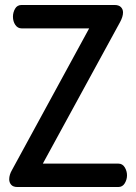

<svg xmlns="http://www.w3.org/2000/svg" viewBox="-20 -751 546 771"><path d="M50 0Q33 0 25 -9Q17 -18 17 -31Q17 -49 28 -68L338 -637H67Q51 -637 41.5 -651Q32 -665 32 -684Q32 -701 40.5 -716Q49 -731 67 -731H440Q457 -731 465.5 -722.5Q474 -714 474 -701Q474 -684 462 -662L152 -94H455Q472 -94 481 -79Q490 -64 490 -47Q490 -30 481 -15Q472 0 455 0Z"/></svg>

Font: Dosis ExtraLight SemiBold
Style: Regular
Weight: 600
Version: Version 3.001; ttfautohint (v1.8.2)